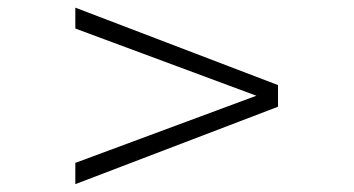

<svg xmlns="http://www.w3.org/2000/svg" viewBox="-20 -507 910 494"><path d="M173.8 -33.2V-87.9L639.6 -260.7L173.8 -433.6V-487.3L695.3 -288.1V-232.4Z"/></svg>

Font: Padauk GrcRegTest
Style: Regular
Weight: 500
Designer: Debbi Hosken
Foundry: SIL
Version: Version 2.0